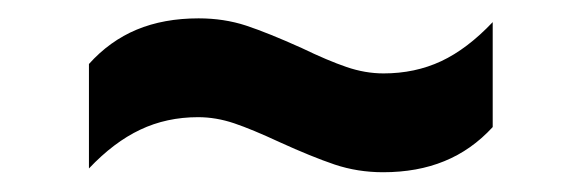

<svg xmlns="http://www.w3.org/2000/svg" viewBox="-20 -480 618 204"><path d="M277 -329Q248 -342.5 228.8 -349Q209.5 -355.5 190.5 -355.5Q157 -355.5 129 -342.2Q101 -329 74.5 -301V-412Q96.5 -436.5 125.2 -448.5Q154 -460.5 191 -460.5Q218 -460.5 241.5 -452.8Q265 -445 300.5 -429Q328.5 -415.5 348.2 -408.8Q368 -402 387.5 -402Q421 -402 448.8 -415Q476.5 -428 503.5 -456.5V-345Q481 -320.5 452.2 -308.8Q423.5 -297 387 -297Q360 -297 335.5 -305.2Q311 -313.5 277 -329Z"/></svg>

Font: Encode Sans Expanded SemiBold
Style: Regular
Weight: 600
Width: 7
Designer: Multiple Designers
Foundry: Impallari Type
Version: Version 2.000